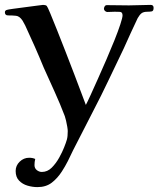

<svg xmlns="http://www.w3.org/2000/svg" viewBox="-22 -560 648 785"><path d="M606 -528Q606 -515 598.5 -513.5Q591 -512 581 -512Q565 -512 557 -506Q549 -500 541 -486Q526 -455 512 -424Q498 -393 484 -362Q453 -298 422.5 -233.5Q392 -169 359 -106Q338 -66 318 -26Q298 14 277 54Q267 76 255.5 98.5Q244 121 231 141Q213 169 189.5 187Q166 205 131 205Q111 205 90.5 199Q70 193 56 178.5Q42 164 42 139Q42 117 58.5 101Q75 85 97 85Q112 85 122 90Q119 102 119 115Q119 128 128.5 135.5Q138 143 149 143Q172 143 189.5 125.5Q207 108 220 84.5Q233 61 240 43Q248 23 251.5 10.5Q255 -2 255 -24Q255 -30 253 -42Q251 -54 248 -67Q245 -80 243 -85Q224 -135 201.5 -184.5Q179 -234 157 -283Q139 -327 120 -370Q101 -413 81 -456Q78 -461 75.5 -466Q73 -471 70 -476Q58 -494 43.5 -495.5Q29 -497 11 -497Q-2 -497 -2 -510Q-2 -518 8 -520Q10 -521 31.5 -524Q53 -527 80.5 -530.5Q108 -534 130 -537Q152 -540 154 -540Q164 -540 169 -536Q172 -533 183.5 -505.5Q195 -478 211.5 -436.5Q228 -395 246.5 -347.5Q265 -300 282 -255.5Q299 -211 311.5 -177.5Q324 -144 329 -131Q335 -142 348 -170.5Q361 -199 378 -237Q395 -275 413 -316.5Q431 -358 446 -395.5Q461 -433 470 -460.5Q479 -488 479 -497Q479 -511 468 -511.5Q457 -512 447 -512Q440 -512 432.5 -511.5Q425 -511 417 -511Q412 -511 407.5 -515Q403 -519 403 -524Q403 -529 406 -534Q409 -539 415 -539Q438 -539 460.5 -538.5Q483 -538 505 -538Q528 -538 550 -539Q572 -540 594 -540Q606 -540 606 -528Z"/></svg>

Font: Kaisei Tokumin Medium
Style: Regular
Weight: 500
Designer: Font-Kai,
Foundry: KAZUO KANAI
Version: Version 5.003